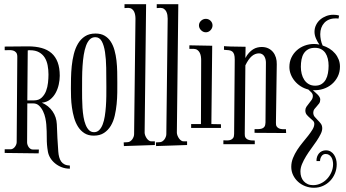

<svg xmlns="http://www.w3.org/2000/svg" viewBox="-20 -721 1621 899"><path d="M132.8 -21H162.1L161.1 -2.9L2 -4.9V-22H29.8Q35.6 -22 41 -25.4Q46.4 -28.8 50 -33.7Q53.7 -38.6 55.9 -44.4Q58.1 -50.3 58.1 -55.2L61 -455.1Q61 -468.8 55.4 -475.3Q49.8 -481.9 41.3 -484.4Q32.7 -486.8 22.2 -486.3Q11.7 -485.8 2 -485.8V-502.9Q29.8 -502.9 56.9 -503.4Q84 -503.9 111.8 -503.9Q147 -503.9 174.6 -496.3Q202.1 -488.8 221.2 -472.2Q240.2 -455.6 250 -429.4Q259.8 -403.3 259.8 -366.2Q259.8 -346.7 255.1 -325.4Q250.5 -304.2 240.5 -285.9Q230.5 -267.6 214.6 -254.9Q198.7 -242.2 175.8 -240.2Q207.5 -226.6 226.1 -199.7Q244.6 -172.9 246.1 -139.2Q247.1 -106.9 248.8 -75Q250.5 -43 252.9 -11.2Q253.9 2.9 257.1 14.6Q260.3 26.4 266.4 35.2Q272.5 43.9 282.5 48.8Q292.5 53.7 307.1 54.2V68.8Q286.6 68.8 269 62Q251.5 55.2 237.8 43.9Q224.1 32.7 215.3 18.1Q206.5 3.4 204.1 -12.2Q198.7 -43 199 -74.7Q199.2 -106.4 196.8 -138.2Q195.8 -150.9 192.4 -167.7Q189 -184.6 181.6 -200Q174.3 -215.3 163.1 -226.1Q151.9 -236.8 136.2 -236.8H107.9L106.9 -54.2Q106.9 -48.8 108.9 -43Q110.8 -37.1 114.3 -32.2Q117.7 -27.3 122.6 -24.2Q127.4 -21 132.8 -21ZM139.2 -251Q161.6 -251 175 -263.7Q188.5 -276.4 195.6 -294.7Q202.6 -313 204.8 -334Q207 -355 207 -372.1Q207 -394 203.1 -414.8Q199.2 -435.5 189.5 -451.2Q179.7 -466.8 162.8 -476.3Q146 -485.8 120.1 -485.8Q117.2 -485.8 114.7 -485.8Q112.3 -485.8 109.9 -484.9L107.9 -251Z M529.3 -334Q529.3 -313.5 529.1 -287.4Q528.8 -261.2 526.1 -233.6Q523.4 -206.1 517.3 -179.4Q511.2 -152.8 498.8 -132.1Q486.3 -111.3 467 -98.6Q447.8 -85.9 418.9 -85.9Q393.1 -85.9 375.2 -97.4Q357.4 -108.9 345.7 -127.2Q334 -145.5 327.1 -169.2Q320.3 -192.9 316.9 -217.3Q313.5 -241.7 312.7 -264.9Q312 -288.1 312 -306.2Q312 -327.6 312.5 -355.2Q313 -382.8 315.9 -411.6Q318.8 -440.4 325.7 -467.8Q332.5 -495.1 345.2 -516.6Q357.9 -538.1 377.9 -551Q397.9 -564 427.2 -564Q452.6 -564 470 -553.7Q487.3 -543.5 498.5 -526.1Q509.8 -508.8 516.1 -485.8Q522.5 -462.9 525.4 -437.3Q528.3 -411.6 528.8 -385Q529.3 -358.4 529.3 -334ZM426.3 -546.9Q410.6 -546.9 400.1 -536.1Q389.6 -525.4 382.8 -506.8Q376 -488.3 372.1 -463.9Q368.2 -439.5 366.5 -412.1Q364.7 -384.8 364.5 -356.4Q364.3 -328.1 364.3 -301.8Q364.3 -282.7 364.5 -260.5Q364.7 -238.3 366.2 -216.1Q367.7 -193.8 371.1 -173.3Q374.5 -152.8 380.9 -137Q387.2 -121.1 396.7 -111.6Q406.2 -102.1 420.4 -102.1Q434.6 -102.1 444.6 -112.1Q454.6 -122.1 460.9 -138.7Q467.3 -155.3 470.7 -177Q474.1 -198.7 475.8 -222.4Q477.5 -246.1 477.8 -270Q478 -293.9 478 -314.9Q478 -361.3 477.3 -403.3Q476.6 -445.3 471.7 -477.3Q466.8 -509.3 456.3 -528.1Q445.8 -546.9 426.3 -546.9Z M705.1 -42 560.1 -37.1 559.1 -54.2 576.2 -55.2Q583 -55.2 588.9 -58.8Q594.7 -62.5 598.9 -68.1Q603 -73.7 605.5 -80.3Q607.9 -86.9 607.9 -92.8L614.3 -633.8Q614.3 -642.1 612.8 -650.9Q611.3 -659.7 607.7 -667Q604 -674.3 597.2 -679.2Q590.3 -684.1 580.1 -684.1L563 -683.1V-701.2H664.1L657.2 -100.1Q657.2 -94.2 659.9 -86.9Q662.6 -79.6 667 -73.2Q671.4 -66.9 677.5 -62.7Q683.6 -58.6 690.9 -59.1H705.1Z M856 -42 710.9 -37.1 710 -54.2 727.1 -55.2Q733.9 -55.2 739.7 -58.8Q745.6 -62.5 749.8 -68.1Q753.9 -73.7 756.3 -80.3Q758.8 -86.9 758.8 -92.8L765.1 -633.8Q765.1 -642.1 763.7 -650.9Q762.2 -659.7 758.5 -667Q754.9 -674.3 748 -679.2Q741.2 -684.1 731 -684.1L713.9 -683.1V-701.2H814.9L808.1 -100.1Q808.1 -94.2 810.8 -86.9Q813.5 -79.6 817.9 -73.2Q822.3 -66.9 828.4 -62.7Q834.5 -58.6 841.8 -59.1H856Z M975.1 -602.1Q975.1 -589.4 965.8 -579.6Q956.5 -569.8 943.8 -569.8Q931.2 -569.8 921.4 -579.6Q911.6 -589.4 911.6 -602.1Q911.6 -614.7 921.4 -623.8Q931.2 -632.8 943.8 -632.8Q956.5 -632.8 965.8 -623.8Q975.1 -614.7 975.1 -602.1ZM1014.6 -139.2V-122.1H875V-140.1H920.9L921.9 -439.9Q921.9 -448.7 920.4 -457.8Q918.9 -466.8 915 -474.4Q911.1 -481.9 904.5 -486.8Q897.9 -491.7 887.7 -492.2H866.7V-508.8L973.6 -506.8L969.7 -140.1Z M1126 -94.2Q1125.5 -83 1129.6 -76.7Q1133.8 -70.3 1140.6 -67.4Q1147.5 -64.5 1156 -63.7Q1164.6 -63 1172.9 -63V-45.9H1025.9V-64Q1035.2 -63.5 1044.2 -63.5Q1053.2 -63.5 1060.3 -66.2Q1067.4 -68.8 1071.8 -75.2Q1076.2 -81.5 1076.2 -94.2L1079.1 -441.9Q1079.1 -457 1076.4 -465.8Q1073.7 -474.6 1067.9 -479.5Q1062 -484.4 1052.2 -485.8Q1042.5 -487.3 1028.8 -487.8V-504.9Q1028.8 -504.9 1033.2 -504.6Q1037.6 -504.4 1044.4 -503.9Q1051.3 -503.4 1060.3 -503.2Q1069.3 -502.9 1079.1 -502.9L1129.9 -502L1128.9 -449.2Q1136.7 -463.9 1146 -473.9Q1155.3 -483.9 1165 -490Q1174.8 -496.1 1185.1 -498.5Q1195.3 -501 1205.1 -501Q1223.1 -501 1236.6 -494.4Q1250 -487.8 1258.8 -476.8Q1267.6 -465.8 1272 -451.2Q1276.4 -436.5 1275.9 -419.9L1272 -146Q1271.5 -134.8 1275.6 -128.7Q1279.8 -122.6 1286.6 -119.6Q1293.5 -116.7 1302 -116.2Q1310.5 -115.7 1318.8 -116.2L1319.8 -98.1L1171.9 -99.1V-116.2Q1181.2 -116.2 1190.2 -116.5Q1199.2 -116.7 1206.5 -119.1Q1213.9 -121.6 1218.3 -127.9Q1222.7 -134.3 1223.1 -147L1225.1 -428.2Q1225.1 -435.1 1223.4 -442.6Q1221.7 -450.2 1218 -456.5Q1214.4 -462.9 1208 -467Q1201.7 -471.2 1192.9 -471.2Q1174.3 -471.2 1158.7 -457.8Q1143.1 -444.3 1128.9 -415Z M1444.8 -298.8Q1449.7 -293.9 1455.8 -288.8Q1461.9 -283.7 1467.3 -278.1Q1472.7 -272.5 1476.1 -266.6Q1479.5 -260.7 1479.5 -254.9Q1479.5 -244.1 1474.4 -236.8Q1469.2 -229.5 1463.1 -223.1Q1457 -216.8 1451.9 -210Q1446.8 -203.1 1446.8 -193.8Q1446.8 -182.1 1453.4 -174.1Q1460 -166 1467.8 -158.4Q1475.6 -150.9 1482.2 -142.1Q1488.8 -133.3 1488.8 -120.1Q1488.8 -107.9 1481.2 -92.8Q1473.6 -77.6 1462.4 -60.8Q1451.2 -43.9 1437.7 -25.9Q1424.3 -7.8 1413.1 10.5Q1401.9 28.8 1394.3 46.9Q1386.7 64.9 1386.7 82Q1386.7 95.7 1390.6 107.4Q1394.5 119.1 1402.3 127.7Q1410.2 136.2 1420.9 141.1Q1431.6 146 1445.8 146Q1464.8 146 1481.9 137.9Q1499 129.9 1511.7 116.2Q1524.4 102.5 1532 84.7Q1539.6 66.9 1539.6 47.9Q1539.6 40 1537.8 31.5Q1536.1 22.9 1532 16.1Q1527.8 9.3 1521.2 4.6Q1514.6 0 1504.9 0Q1492.2 0 1485.4 10.5Q1478.5 21 1478.5 33.2H1461.9Q1461.4 22.5 1464.6 13.2Q1467.8 3.9 1473.6 -2.9Q1479.5 -9.8 1487.8 -13.4Q1496.1 -17.1 1505.9 -17.1Q1519 -17.1 1528.6 -11.2Q1538.1 -5.4 1544.2 3.9Q1550.3 13.2 1553.5 24.7Q1556.6 36.1 1556.6 47.9Q1556.6 70.3 1548.6 90.3Q1540.5 110.4 1526.1 125.5Q1511.7 140.6 1492.2 149.4Q1472.7 158.2 1449.7 158.2Q1429.2 158.2 1409.9 150.9Q1390.6 143.6 1376 130.4Q1361.3 117.2 1352.5 99.1Q1343.8 81.1 1343.8 60.1Q1343.8 39.1 1351.8 19Q1359.9 -1 1371.8 -19.3Q1383.8 -37.6 1397.7 -54.4Q1411.6 -71.3 1423.6 -86.4Q1435.5 -101.6 1443.6 -115.2Q1451.7 -128.9 1451.7 -141.1Q1451.7 -149.9 1445.1 -156.2Q1438.5 -162.6 1430.7 -169.2Q1422.9 -175.8 1416.3 -183.6Q1409.7 -191.4 1409.7 -204.1Q1409.7 -213.4 1415 -221.4Q1420.4 -229.5 1427 -237.3Q1433.6 -245.1 1439.2 -253.4Q1444.8 -261.7 1444.8 -272Q1444.8 -281.2 1437.7 -288.6Q1430.7 -295.9 1423.8 -301.8Q1404.3 -306.6 1387.9 -317.1Q1371.6 -327.6 1359.9 -341.8Q1348.1 -356 1341.6 -372.8Q1335 -389.6 1335 -407.2Q1335 -431.2 1344.2 -450.9Q1353.5 -470.7 1369.4 -485.1Q1385.3 -499.5 1406.2 -507.3Q1427.2 -515.1 1450.7 -515.1Q1456.5 -515.1 1463.1 -514.4Q1469.7 -513.7 1475.6 -512.2Q1466.8 -523.9 1459.7 -540.3Q1452.6 -556.6 1452.6 -571.8Q1452.6 -589.4 1460 -604.2Q1467.3 -619.1 1479.7 -629.6Q1492.2 -640.1 1507.8 -646Q1523.4 -651.9 1540.5 -651.9Q1547.4 -651.9 1554.2 -651.1Q1561 -650.4 1567.9 -647.9L1564.9 -633.8Q1561.5 -634.8 1558.1 -634.8Q1554.7 -634.8 1550.8 -634.8Q1534.2 -634.8 1521 -629.4Q1507.8 -624 1498.5 -614Q1489.3 -604 1484.4 -590.6Q1479.5 -577.1 1479.5 -561Q1479.5 -548.8 1482.2 -534.7Q1484.9 -520.5 1490.7 -507.8Q1507.8 -502.4 1522.7 -493.2Q1537.6 -483.9 1548.6 -470.9Q1559.6 -458 1565.7 -442.4Q1571.8 -426.8 1571.8 -409.2Q1571.8 -383.3 1561.3 -362.3Q1550.8 -341.3 1533.4 -326.7Q1516.1 -312 1493.4 -304.7Q1470.7 -297.4 1445.8 -298.8ZM1454.6 -497.1Q1435.5 -497.1 1422.9 -490Q1410.2 -482.9 1402.6 -470.9Q1395 -459 1391.8 -442.6Q1388.7 -426.3 1388.7 -408.2Q1388.7 -391.1 1392.6 -375.2Q1396.5 -359.4 1404.8 -346.9Q1413.1 -334.5 1425.8 -327.1Q1438.5 -319.8 1455.6 -319.8Q1474.1 -319.8 1486.3 -327.9Q1498.5 -335.9 1505.6 -348.9Q1512.7 -361.8 1515.6 -378.7Q1518.6 -395.5 1518.6 -413.1Q1518.6 -430.7 1514.9 -446Q1511.2 -461.4 1503.7 -472.7Q1496.1 -483.9 1483.9 -490.5Q1471.7 -497.1 1454.6 -497.1Z"/></svg>

Font: Bigelow Rules
Style: Regular
Weight: 400
Designer: Astigmatic (AOETI)
Foundry: Astigmatic (AOETI)
Version: Version 1.001